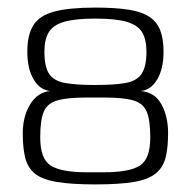

<svg xmlns="http://www.w3.org/2000/svg" viewBox="-20 -482 503 506"><path d="M231 4Q168 4 129.5 -2.5Q91 -9 72 -24.5Q53 -40 46.5 -66Q40 -92 40 -131Q40 -175 59.5 -207Q79 -239 112 -242Q85 -245 68.5 -273Q52 -301 52 -346Q52 -390 68 -415.5Q84 -441 123 -451.5Q162 -462 231 -462Q284 -462 319 -456.5Q354 -451 374 -437.5Q394 -424 402.5 -401.5Q411 -379 411 -346Q411 -301 394.5 -273Q378 -245 351 -242Q388 -239 405.5 -207Q423 -175 423 -131Q423 -93 416.5 -67Q410 -41 390.5 -25Q371 -9 333 -2.5Q295 4 231 4ZM208 -28H254Q321 -28 348.5 -45.5Q376 -63 376 -120Q376 -166 366.5 -188Q357 -210 331 -217.5Q305 -225 254 -225H208Q158 -225 131.5 -217.5Q105 -210 95.5 -188Q86 -166 86 -120Q86 -63 114 -45.5Q142 -28 208 -28ZM231 -258Q283 -258 312 -263.5Q341 -269 353.5 -288Q366 -307 366 -346Q366 -378 354.5 -397Q343 -416 314 -424.5Q285 -433 231 -433Q178 -433 149 -424.5Q120 -416 108.5 -397Q97 -378 97 -346Q97 -307 109 -288Q121 -269 150.5 -263.5Q180 -258 231 -258Z"/></svg>

Font: Genos Light
Style: Regular
Weight: 300
Designer: Robert E. Leuschke
Foundry: Robert E. Leuschke
Version: Version 1.010